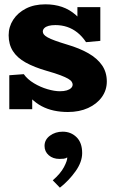

<svg xmlns="http://www.w3.org/2000/svg" viewBox="-20 -504 534 888"><path d="M294 14Q260 14 229.5 7.5Q199 1 172.5 -13Q146 -27 123 -50Q100 -73 82 -105L129 -108V1H23V-156L90 -161Q107 -137 137 -119Q167 -101 199.5 -91.5Q232 -82 257 -82Q276 -82 289 -86Q302 -90 309 -97Q316 -104 316 -113Q316 -119 311.5 -126Q307 -133 295 -140Q283 -147 259.5 -156Q236 -165 197 -176Q138 -193 98.5 -215Q59 -237 39.5 -268Q20 -299 20 -341Q20 -380 41 -412.5Q62 -445 100 -464.5Q138 -484 190 -484Q232 -484 267 -472Q302 -460 331.5 -434Q361 -408 385 -365L338 -361V-471H444V-315L378 -309Q360 -336 338 -353.5Q316 -371 290.5 -379.5Q265 -388 236 -388Q218 -388 205 -384.5Q192 -381 185 -374Q178 -367 178 -358Q178 -351 183 -344.5Q188 -338 200.5 -331Q213 -324 235 -316Q257 -308 290 -298Q348 -281 389 -257.5Q430 -234 452 -202Q474 -170 474 -127Q474 -87 451 -55Q428 -23 387.5 -4.5Q347 14 294 14ZM360 204Q360 245 329.5 288Q299 331 257 364L224 330Q260 299 276 268.5Q292 238 291 224Q284 229 274.5 230Q265 231 255 231Q225 231 205.5 214Q186 197 186 171Q186 142 211 123.5Q236 105 270 105Q308 105 334 130.5Q360 156 360 204Z"/></svg>

Font: BioRhyme ExtraBold ExtraBold
Style: Regular
Weight: 800
Version: Version 1.600;gftools[0.9.33]